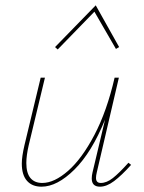

<svg xmlns="http://www.w3.org/2000/svg" viewBox="-20 -699 541 722"><path d="M473 -79Q437 -39 409 -18Q381 3 356 3Q325 3 325 -28Q325 -39 328 -51L375 -249Q325 -126 260 -61.5Q195 3 136 3Q101 3 81.5 -19Q62 -41 62 -84Q62 -110 72 -153L133 -407H149L88 -153Q79 -114 79 -86Q79 -48 94.5 -29.5Q110 -11 139 -11Q184 -11 236 -56.5Q288 -102 335 -191.5Q382 -281 411 -407H427L344 -51Q341 -39 341 -30Q341 -11 359 -11Q381 -11 404.5 -29.5Q428 -48 463 -87ZM428 -522 416 -515 335 -655 197 -513 187 -522 340 -679Z"/></svg>

Font: Ysabeau Thin
Style: Italic
Weight: 200
Italic angle: -12°
Designer: Christian Thalmann (Catharsis Fonts)
Version: Version 0.003